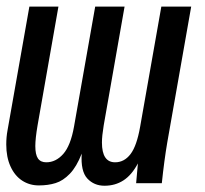

<svg xmlns="http://www.w3.org/2000/svg" viewBox="-20 -570 640 598"><path d="M484 0.5H404L409.5 -61Q390 -24.5 364.2 -8Q338.5 8.5 305.5 8.5Q273 8.5 252 -14Q231 -36.5 234.5 -91.5Q218.5 -50.5 197.5 -28.8Q176.5 -7 153.2 0.2Q130 7.5 101 7.5Q72 7.5 49 -7.5Q26 -22.5 12.8 -51.5Q-0.5 -80.5 -0.5 -120Q-0.5 -143 3.5 -164.5L71.5 -549.5H162L97 -179.5Q90 -138.5 90 -115Q90 -88.5 98.2 -76.5Q106.5 -64.5 124 -64.5Q154 -64.5 177 -90.5Q200 -116.5 210.5 -175.5L276.5 -549.5H368L303 -179.5Q297.5 -146.5 297.5 -126Q297.5 -64.5 338.5 -64.5Q367 -64.5 386.5 -90Q406 -115.5 416.5 -175.5L482.5 -549.5H575.5L501 -126.5Q491.5 -71 484 0.5Z"/></svg>

Font: JuliaMono
Style: Italic
Weight: 400
Italic angle: -9°
Monospace: yes
Designer: cormullion
Foundry: corm
Version: Version 0.057; ttfautohint (v1.8.4)